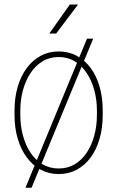

<svg xmlns="http://www.w3.org/2000/svg" viewBox="-20 -768 524 858"><path d="M396.5 -595.2 121.1 70.8H93.8L368.7 -595.2ZM44.9 -253.9V-274.4Q44.9 -332.5 59.3 -380.9Q73.7 -429.2 99.9 -464.4Q126 -499.5 162.1 -518.8Q198.2 -538.1 242.2 -538.1Q286.6 -538.1 322.8 -518.8Q358.9 -499.5 385 -464.4Q411.1 -429.2 425 -380.9Q439 -332.5 439 -274.4V-253.9Q439 -196.3 425 -147.9Q411.1 -99.6 385 -64.2Q358.9 -28.8 322.8 -9.5Q286.6 9.8 242.2 9.8Q198.2 9.8 162.1 -9.5Q126 -28.8 99.9 -64.2Q73.7 -99.6 59.3 -147.9Q44.9 -196.3 44.9 -253.9ZM70.8 -274.4V-253.9Q70.8 -206.1 82.3 -163.1Q93.8 -120.1 115.7 -86.7Q137.7 -53.2 169.7 -34.2Q201.7 -15.1 242.2 -15.1Q282.7 -15.1 314.5 -34.2Q346.2 -53.2 368.2 -86.7Q390.1 -120.1 401.6 -163.1Q413.1 -206.1 413.1 -253.9V-274.4Q413.1 -321.3 401.6 -364Q390.1 -406.7 368.2 -440.4Q346.2 -474.1 314.5 -493.7Q282.7 -513.2 242.2 -513.2Q201.7 -513.2 169.7 -493.7Q137.7 -474.1 115.7 -440.4Q93.8 -406.7 82.3 -364Q70.8 -321.3 70.8 -274.4ZM200.2 -618.2 292 -747.6H328.6L231 -618.2Z"/></svg>

Font: Roboto Condensed Thin
Style: Regular
Weight: 250
Width: 3
Designer: Christian Robertson
Foundry: Google
Version: Version 3.009; 2024